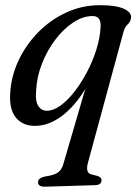

<svg xmlns="http://www.w3.org/2000/svg" viewBox="-20 -477 530 742"><path d="M154 244.5Q127 245 127 227Q127 210.5 154.5 205Q189 200 203.5 190Q218 180 224.5 158L309.5 -133Q267.5 -64 217 -27.2Q166.5 9.5 115 9.5Q67.5 9.5 41.2 -22.8Q15 -55 19.5 -118Q23 -181.5 51 -241.8Q79 -302 126.2 -350.8Q173.5 -399.5 235 -428.2Q296.5 -457 367 -457Q427.5 -457 457.8 -443.5Q488 -430 486.5 -409.5Q485 -393 473.8 -383.2Q462.5 -373.5 457 -353L320 151.5Q309.5 189.5 331.5 196.5L357 203Q372.5 208.5 372.5 218.5Q372.5 238 348 238.5ZM119.5 -125.5Q116 -86.5 127.8 -67.8Q139.5 -49 161 -49Q186 -49 213.8 -69Q241.5 -89 267.8 -122.8Q294 -156.5 316 -198.2Q338 -240 352 -284Q366 -328 368.5 -368.5Q373 -415 338 -415Q300.5 -415 263 -390.2Q225.5 -365.5 194 -324Q162.5 -282.5 142.2 -231Q122 -179.5 119.5 -125.5Z"/></svg>

Font: Fraunces 72pt Soft
Style: Italic
Weight: 400
Italic angle: -16°
Version: Version 1.000;[b76b70a41]